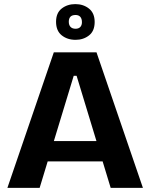

<svg xmlns="http://www.w3.org/2000/svg" viewBox="-20 -915 732 935"><path d="M16 0 242 -660H450L676 0H519L353 -546H339L173 0ZM143 -129V-228H570V-129ZM348 -721Q308 -721 280.5 -743Q253 -765 253 -809Q253 -852 280.5 -873.5Q308 -895 347 -895Q386 -895 413.5 -873Q441 -851 441 -808Q441 -764 413.5 -742.5Q386 -721 348 -721ZM348 -775Q363 -775 371 -783.5Q379 -792 379 -807Q379 -824 371 -833Q363 -842 348 -842Q331 -842 323 -833.5Q315 -825 315 -809Q315 -793 323.5 -784Q332 -775 348 -775Z"/></svg>

Font: Bricolage Grotesque 24pt
Style: Bold
Weight: 700
Designer: Mathieu Triay
Foundry: Atelier Triay
Version: Version 1.001;gftools[0.9.33.dev8+g029e19f]